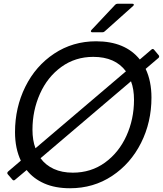

<svg xmlns="http://www.w3.org/2000/svg" viewBox="-20 -993 868 1023"><path d="M826 -698Q828 -696 828 -692Q828 -687 824 -684L756 -626Q787 -561 787 -473Q787 -342 731.5 -231.5Q676 -121 577 -55.5Q478 10 353 10Q274 10 216 -15.5Q158 -41 122 -87L60 -35Q57 -32 53 -32Q49 -32 46 -36L21 -65Q19 -67 19 -71Q19 -76 23 -79L91 -137Q60 -202 60 -289Q60 -420 115 -531Q170 -642 269 -707.5Q368 -773 492 -773Q647 -773 725 -676L787 -729Q790 -732 794 -732Q798 -732 801 -728ZM169 -203 651 -613Q594 -690 477 -690Q381 -690 307 -636.5Q233 -583 193 -493.5Q153 -404 153 -302Q153 -245 169 -203ZM678 -560 196 -150Q223 -113 266.5 -93Q310 -73 368 -73Q465 -73 539 -126.5Q613 -180 653.5 -269Q694 -358 694 -461Q694 -518 678 -560ZM472 -821Q466 -821 464.5 -824.5Q463 -828 467 -833L594 -968Q599 -973 606 -973H685Q693 -973 693 -968Q693 -964 689 -961L538 -826Q533 -821 526 -821Z"/></svg>

Font: Open Sauce Two
Style: Italic
Weight: 400
Italic angle: -10°
Designer: Alfredo Marco Pradil
Foundry: Creative Sauce Fz LLC
Version: Version 1.477